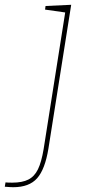

<svg xmlns="http://www.w3.org/2000/svg" viewBox="-114 -545 383 801"><path d="M76 -520 183 -525 88 75Q74 161 41 198.5Q8 236 -59 236Q-70 236 -94 234L-91 216Q-81 217 -63 217Q-21 217 4.5 204Q30 191 44.5 161Q59 131 68 77L158 -493L74 -505Z"/></svg>

Font: Bitter Pro Thin
Style: Italic
Weight: 250
Italic angle: -9°
Designer: Sol Matas, and Bitter project Authors
Foundry: Sol Matas
Version: Version 1.010